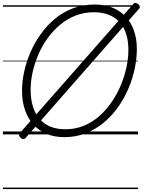

<svg xmlns="http://www.w3.org/2000/svg" viewBox="-20 -921 978 1316"><path d="M420 19Q355 19 301.5 -2.5Q248 -24 210 -65.5Q172 -107 151.5 -166Q131 -225 131 -300Q131 -363 146 -431Q161 -499 189.5 -564.5Q218 -630 260.5 -689Q303 -748 358 -793.5Q413 -839 481.5 -864.5Q550 -890 630 -890Q696 -890 749.5 -869Q803 -848 840.5 -808Q878 -768 898 -711.5Q918 -655 918 -585Q918 -521 903.5 -451.5Q889 -382 860 -314Q831 -246 788.5 -186Q746 -126 690.5 -80Q635 -34 567.5 -7.5Q500 19 420 19ZM427 -35Q496 -35 554.5 -59Q613 -83 661 -125.5Q709 -168 746 -222.5Q783 -277 808.5 -338Q834 -399 847 -461Q860 -523 860 -579Q860 -642 844 -690.5Q828 -739 797.5 -771.5Q767 -804 723 -820.5Q679 -837 623 -837Q556 -837 497.5 -814Q439 -791 390.5 -750Q342 -709 304.5 -656.5Q267 -604 241.5 -544Q216 -484 203 -423Q190 -362 190 -306Q190 -240 206 -189.5Q222 -139 252.5 -104.5Q283 -70 327 -52.5Q371 -35 427 -35ZM156 24Q150 32 141.5 32.5Q133 33 122 24Q103 7 116 -9L893 -893Q899 -901 908.5 -901Q918 -901 928 -892Q936 -885 938 -876.5Q940 -868 932 -860ZM0 365H926V375H0ZM0 -20H926V0H0ZM0 -505H926V-500H0ZM0 -885H926V-875H0Z"/></svg>

Font: Playwrite DK Loopet Guides
Style: Regular
Weight: 400
Designer: Veronika Burian, José Scaglione
Foundry: TypeTogether
Version: Version 1.003